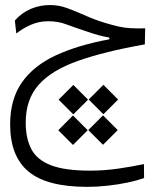

<svg xmlns="http://www.w3.org/2000/svg" viewBox="-20 -433 626 758"><path d="M324.7 304.7Q164.6 304.7 92.3 244.1Q20 183.6 20 58.1Q20 -41 66.2 -107.2Q112.3 -173.3 199.7 -214.1Q287.1 -254.9 411.6 -277.8V-284.7Q392.1 -288.1 373 -293Q354 -297.9 318.4 -310.1Q273.9 -324.7 241.7 -336.9Q209 -349.1 170.4 -349.1Q133.8 -349.1 102.1 -335.2Q70.3 -321.3 44.4 -300.8L38.6 -352.1Q65.9 -382.8 101.6 -397.9Q137.2 -413.1 177.7 -413.1Q212.4 -413.1 245.4 -400.9Q278.3 -388.7 314.9 -372.6Q351.1 -356 396 -342.3Q426.8 -333 449 -328.1Q471.2 -323.2 494.6 -321.8Q508.8 -320.8 526.9 -320.8Q539.1 -320.8 553.2 -321.3L551.8 -257.8Q392.1 -229.5 287.8 -192.6Q183.6 -155.8 132.6 -98.1Q81.5 -40.5 81.5 50.8Q81.5 112.8 103.5 155.3Q125.5 197.8 180.7 219.2Q235.8 240.7 335.9 240.7Q393.1 240.7 449 232.4Q504.9 224.1 548.3 214.8L548.8 270Q522.5 279.3 485.1 287.4Q447.8 295.4 406 300Q364.3 304.7 324.7 304.7ZM269.5 18.6 211.4 -39.6 269.5 -97.7 327.6 -39.6ZM388.2 18.1 330.1 -40 388.2 -98.1 446.3 -40ZM268.1 139.2 210 81.1 268.1 22.9 326.2 81.1ZM386.7 138.7 328.6 80.6 386.7 22.5 444.8 80.6Z"/></svg>

Font: CaskaydiaCove NFP Light
Style: Regular
Weight: 300
Designer: Aaron Bell
Foundry: Saja Typeworks
Version: Version 2111.001; VTT 6.35;Nerd Fonts 3.1.1